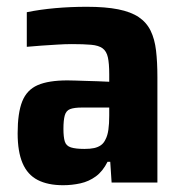

<svg xmlns="http://www.w3.org/2000/svg" viewBox="-20 -538 538 566"><path d="M166 8Q121 8 91 -7.5Q61 -23 46.5 -57Q32 -91 32 -145Q32 -205 45.5 -239Q59 -273 91 -287Q123 -301 179 -301Q189 -301 203 -300.5Q217 -300 233.5 -299.5Q250 -299 267.5 -298.5Q285 -298 302 -297V-319Q302 -351 298 -369Q294 -387 282.5 -395.5Q271 -404 249 -406Q227 -408 192 -408Q172 -408 148.5 -406.5Q125 -405 102 -403.5Q79 -402 59 -400V-502Q98 -510 143 -514Q188 -518 236 -518Q291 -518 328.5 -510.5Q366 -503 389 -487.5Q412 -472 424 -447.5Q436 -423 440 -389Q444 -355 444 -311V0H309L305 -61H297Q283 -33 262.5 -18Q242 -3 217 2.5Q192 8 166 8ZM229 -99Q246 -99 257.5 -101.5Q269 -104 277.5 -110Q286 -116 291 -127Q297 -138 299.5 -155.5Q302 -173 302 -197V-221H222Q199 -221 187 -216.5Q175 -212 171 -198Q167 -184 167 -158Q167 -134 171 -121Q175 -108 189 -103.5Q203 -99 229 -99Z"/></svg>

Font: Saira SemiCondensed
Style: Bold
Weight: 700
Width: 4
Designer: Hector Gatti with collaboration of the Omnibus-Type team
Foundry: Omnibus-Type
Version: Version 1.101